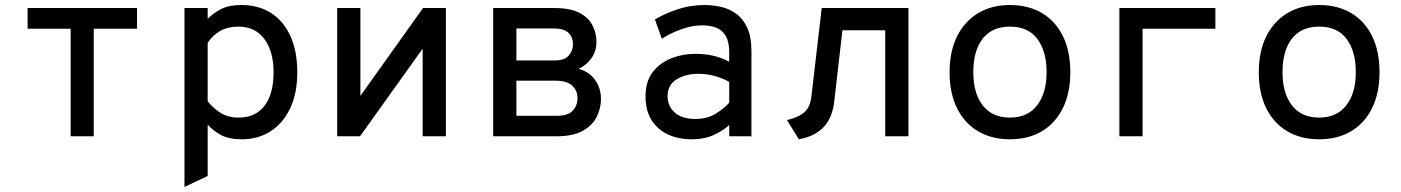

<svg xmlns="http://www.w3.org/2000/svg" viewBox="-20 -543 5584 765"><path d="M261.5 0V-428.5H90V-511H526V-428.5H353.5V0Z M715 202V-511H807.5V-468.5Q830.5 -491 861.2 -507Q892 -523 941.5 -523Q1010.5 -523 1060.5 -490.8Q1110.5 -458.5 1137.5 -398.5Q1164.5 -338.5 1164.5 -255.5Q1164.5 -171 1136 -111.2Q1107.5 -51.5 1057.8 -19.8Q1008 12 944 12Q891.5 12 860 -5.2Q828.5 -22.5 807.5 -46.5V158ZM931.5 -74.5Q998 -74.5 1034 -121.5Q1070 -168.5 1070 -255.5Q1070 -338 1033.5 -387.5Q997 -437 929 -437Q888.5 -437 857.5 -419.8Q826.5 -402.5 807.5 -372V-139.5Q828 -113 858.2 -93.8Q888.5 -74.5 931.5 -74.5Z M1323.5 0V-511H1416V-161L1665.5 -511H1756.5V0H1664V-349L1414.5 0Z M1945 0V-511H2188.5Q2253.5 -511 2290 -491.2Q2326.5 -471.5 2341.5 -440.5Q2356.5 -409.5 2356.5 -376.5Q2356.5 -340 2337 -311.8Q2317.5 -283.5 2285.5 -269Q2328 -257 2351.2 -224.2Q2374.5 -191.5 2374.5 -148Q2374.5 -112.5 2358 -78.5Q2341.5 -44.5 2302.8 -22.2Q2264 0 2197.5 0ZM2037.5 -81.5H2197.5Q2244 -81.5 2262.5 -102.5Q2281 -123.5 2281 -152Q2281 -181.5 2260.2 -201.5Q2239.5 -221.5 2192.5 -221.5H2037.5ZM2037.5 -302H2188Q2229.5 -302 2246.2 -322Q2263 -342 2263 -366Q2263 -382.5 2256.2 -397Q2249.5 -411.5 2233.2 -420.5Q2217 -429.5 2188 -429.5H2037.5Z M2736.5 12Q2683 12 2641.5 -7.2Q2600 -26.5 2576 -64.5Q2552 -102.5 2552 -159.5Q2552 -218.5 2580.8 -255.8Q2609.5 -293 2654.8 -310.8Q2700 -328.5 2750 -328.5Q2788 -328.5 2820.8 -321.2Q2853.5 -314 2885.5 -297V-333.5Q2885.5 -376.5 2871.5 -400Q2857.5 -423.5 2833.2 -432.8Q2809 -442 2779 -442Q2737.5 -442 2694 -426.2Q2650.5 -410.5 2617 -388.5L2589.5 -465.5Q2624.5 -487 2676.8 -505Q2729 -523 2787.5 -523Q2818.5 -523 2851 -516Q2883.5 -509 2911.5 -489.5Q2939.5 -470 2956.8 -433.5Q2974 -397 2974 -338.5V0H2885.5V-45Q2860 -21.5 2823 -4.8Q2786 12 2736.5 12ZM2750.5 -69Q2797 -69 2830.8 -89.5Q2864.5 -110 2885.5 -134V-216.5Q2863 -230 2830 -239.5Q2797 -249 2762.5 -249Q2713.5 -249 2676.8 -227.5Q2640 -206 2640 -159.5Q2640 -119.5 2669 -94.2Q2698 -69 2750.5 -69Z M3163 12 3115.5 -64.5Q3164 -76 3186.2 -97Q3208.5 -118 3213 -159L3254 -511H3599.5V0H3507V-422.5H3336.5L3304 -139Q3296.5 -73.5 3261.5 -36.5Q3226.5 0.5 3163 12Z M4004 12Q3931 12 3877 -20Q3823 -52 3793.2 -111.8Q3763.5 -171.5 3763.5 -255Q3763.5 -338 3793.2 -398Q3823 -458 3877 -490.5Q3931 -523 4004 -523Q4077.5 -523 4131.5 -491Q4185.5 -459 4215 -399Q4244.5 -339 4244.5 -255.5Q4244.5 -172.5 4215 -112.5Q4185.5 -52.5 4131.5 -20.2Q4077.5 12 4004 12ZM4004 -74.5Q4074.5 -74.5 4112.2 -123.2Q4150 -172 4150 -255.5Q4150 -339 4113.2 -388Q4076.5 -437 4004 -437Q3933 -437 3895.5 -389Q3858 -341 3858 -255Q3858 -172 3895.5 -123.2Q3933 -74.5 4004 -74.5Z M4440 0V-511H4822.5V-428.5H4532.5V0Z M5236 12Q5163 12 5109 -20Q5055 -52 5025.2 -111.8Q4995.5 -171.5 4995.5 -255Q4995.5 -338 5025.2 -398Q5055 -458 5109 -490.5Q5163 -523 5236 -523Q5309.5 -523 5363.5 -491Q5417.5 -459 5447 -399Q5476.5 -339 5476.5 -255.5Q5476.5 -172.5 5447 -112.5Q5417.5 -52.5 5363.5 -20.2Q5309.5 12 5236 12ZM5236 -74.5Q5306.5 -74.5 5344.2 -123.2Q5382 -172 5382 -255.5Q5382 -339 5345.2 -388Q5308.5 -437 5236 -437Q5165 -437 5127.5 -389Q5090 -341 5090 -255Q5090 -172 5127.5 -123.2Q5165 -74.5 5236 -74.5Z"/></svg>

Font: Overpass Mono Medium
Style: Regular
Weight: 500
Monospace: yes
Designer: Delve Withrington, Dave Bailey
Foundry: Delve Fonts LLC
Version: Version 4.000